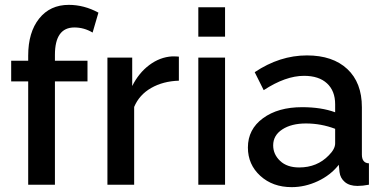

<svg xmlns="http://www.w3.org/2000/svg" viewBox="-20 -760 1576 790"><path d="M96 0V-425H26V-510H96V-531Q96 -627 141 -683.5Q186 -740 263 -740Q326 -740 385 -708L361 -626Q326 -647 286 -647Q206 -647 206 -534V-510H340V-425H206V0Z M716 -428Q651 -426 602 -398Q553 -370 532 -320V0H422V-523H524V-406Q551 -460 594.5 -492.5Q638 -525 688 -528Q709 -528 716 -527Z M796 -609V-730H906V-609ZM796 0V-523H906V0Z M1000 -153Q1000 -228 1062 -273.5Q1124 -319 1223 -319Q1302 -319 1359 -298V-331Q1359 -386 1325.5 -417Q1292 -448 1231 -448Q1155 -448 1065 -389L1028 -463Q1131 -532 1243 -532Q1349 -532 1409 -476Q1469 -420 1469 -319V-124Q1469 -89 1498 -88V0Q1472 5 1451 5Q1418 5 1399 -11Q1380 -27 1377 -52L1374 -82Q1340 -39 1287.5 -14.5Q1235 10 1180 10Q1102 10 1051 -36.5Q1000 -83 1000 -153ZM1333 -121Q1359 -147 1359 -170V-230Q1301 -252 1239 -252Q1179 -252 1141.5 -227.5Q1104 -203 1104 -162Q1104 -125 1132.5 -98Q1161 -71 1211 -71Q1285 -71 1333 -121Z"/></svg>

Font: Raleway-v4020 SemiBold
Style: Regular
Weight: 600
Designer: Matt McInerney, Pablo Impallari, Rodrigo Fuenzalida
Foundry: Matt McInerney, Pablo Impallari, Rodrigo Fuenzalida
Version: Version 4.020;PS 004.020;hotconv 1.0.88;makeotf.lib2.5.64775